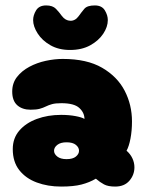

<svg xmlns="http://www.w3.org/2000/svg" viewBox="-20 -687 540 707"><path d="M205 0Q156 0 115.5 -15Q75 -30 51 -60.5Q27 -91 27 -138Q27 -178 51 -206Q75 -234 115.5 -249Q156 -264 205 -264Q234 -264 258 -259.5Q282 -255 291 -249Q291 -272 272 -289.5Q253 -307 206 -307Q184 -307 171.5 -303.5Q159 -300 149 -295Q139 -290 126.5 -286.5Q114 -283 93 -283Q62 -283 43.5 -299.5Q25 -316 25 -350Q25 -381 42.5 -403.5Q60 -426 88 -441Q116 -456 148.5 -463Q181 -470 211 -470Q300 -470 356 -437.5Q412 -405 439 -353Q466 -301 466 -240Q466 -206 460.5 -177Q455 -148 446 -132Q460 -120 467.5 -104Q475 -88 475 -71Q475 -43 456.5 -21.5Q438 0 404 0Q378 0 363 -8Q348 -16 333 -29Q309 -15 280 -7.5Q251 0 205 0ZM225 -101Q248 -101 259.5 -110.5Q271 -120 271 -132Q271 -144 259.5 -153.5Q248 -163 225 -163Q203 -163 191 -153.5Q179 -144 179 -132Q179 -120 191 -110.5Q203 -101 225 -101ZM238 -503Q196 -503 165.5 -520.5Q135 -538 118.5 -564Q102 -590 102 -613Q102 -631 113 -649Q124 -667 150 -667Q174 -667 186 -654.5Q198 -642 208 -628Q221 -611 239 -610.5Q257 -610 270 -628Q280 -642 290.5 -654.5Q301 -667 329 -667Q355 -667 366 -649Q377 -631 377 -613Q377 -588 360 -562.5Q343 -537 312 -520Q281 -503 238 -503Z"/></svg>

Font: Cherry Bomb One
Style: Regular
Weight: 400
Designer: satsuyako
Foundry: satsuyako
Version: Version 4.100; ttfautohint (v1.8.3)